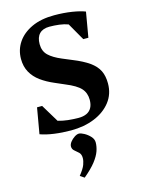

<svg xmlns="http://www.w3.org/2000/svg" viewBox="-134 -704 786 1068"><g transform="rotate(-15 259.0 -170.0)"><path d="M212.1 15.6Q162.1 15.6 115.3 9.1Q68.4 2.6 36.4 -9.4L62.1 -157.6H91.5L153 -55.7Q180.4 -47.6 209.6 -44.4Q238.7 -41.2 270.9 -40.9Q297.6 -40.9 316.8 -49.7Q335.9 -58.5 346 -76.7Q356.1 -95 356.1 -122.4Q356.1 -161.9 332.4 -188.3Q308.6 -214.8 246.4 -240.1L191.4 -264Q148.1 -282.3 115.1 -306.3Q82.1 -330.3 63.8 -363.4Q45.4 -396.6 45.4 -440.1Q45.4 -493 74 -535.3Q102.6 -577.6 156.4 -602.6Q210.3 -627.6 286 -627.6Q341.8 -627.6 388.6 -620.1Q435.4 -612.6 462.9 -601.6L438.1 -457.4H408.7L351.6 -557.3Q328.7 -566 300.4 -569.5Q272 -573 244.1 -573Q206.5 -573 186.7 -552.6Q166.9 -532.3 166.9 -493.1Q166.9 -452.5 192.4 -428.1Q217.9 -403.7 265.9 -383.7L320.9 -360.7Q378.6 -337.5 413.1 -312.9Q447.6 -288.4 462.7 -257.9Q477.7 -227.4 477.7 -184.1Q477.7 -123.1 442.8 -78.4Q407.9 -33.6 348.1 -9Q288.2 15.6 212.1 15.6ZM217.1 288.9 192.9 272.6Q219.6 239.1 227.3 217.9Q235 196.6 235 180.9Q235 158.7 223.4 147.8Q211.8 136.9 199.8 127.2Q187.9 117.6 187.9 101.7Q187.9 89.5 198.1 76.2Q208.4 62.9 222.9 53.4Q237.4 43.9 249.1 43.9Q259.6 43.9 278.2 53.9Q296.9 64 311.9 80.1Q326.9 96.1 326.9 115.1Q326.9 139.2 317.7 165.4Q308.5 191.5 285 221.6Q261.5 251.7 217.1 288.9Z"/></g></svg>

Font: Ancizar Serif Light
Style: Regular
Weight: 300
Designer: Cesar Puertas, Viviana Monsalve, Julian Moncada, Julian Prieto, Jose Castro, Felipe Aragon, Mariel Hernandez, Sara Alarc
Version: Version 8.100